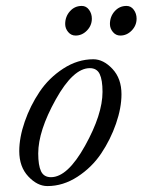

<svg xmlns="http://www.w3.org/2000/svg" viewBox="-20 -614 481 648"><path d="M256 -594Q271 -594 280.5 -581Q290 -568 290 -551Q290 -528 273.5 -511Q257 -494 235 -494Q220 -494 210 -506Q200 -518 200 -533Q200 -558 216 -576Q232 -594 256 -594ZM407 -594Q422 -594 431.5 -581Q441 -568 441 -551Q441 -528 424.5 -511Q408 -494 386 -494Q371 -494 361 -506Q351 -518 351 -533Q351 -558 367 -576Q383 -594 407 -594ZM390 -296Q390 -250 371.5 -196.5Q353 -143 321.5 -96Q290 -49 241.5 -17.5Q193 14 140 14Q106 14 75.5 -18.5Q45 -51 45 -104Q45 -150 63.5 -203.5Q82 -257 113.5 -304Q145 -351 193.5 -382.5Q242 -414 295 -414Q329 -414 359.5 -381.5Q390 -349 390 -296ZM326 -304Q326 -344 316.5 -364Q307 -384 283 -384Q227 -384 168 -278Q109 -172 109 -96Q109 -56 118.5 -36Q128 -16 152 -16Q208 -16 267 -122Q326 -228 326 -304Z"/></svg>

Font: EB Garamond 12
Style: Italic
Weight: 400
Italic angle: -17°
Version: Version 0.016; ttfautohint (v1.8.4)